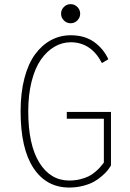

<svg xmlns="http://www.w3.org/2000/svg" viewBox="-20 -872 610 904"><path d="M344.2 -775.8Q331 -762.5 312.5 -762.5Q294 -762.5 280.8 -775.8Q267.5 -789 267.5 -807.5Q267.5 -826 280.8 -839.2Q294 -852.5 312.5 -852.5Q331 -852.5 344.2 -839.2Q357.5 -826 357.5 -807.5Q357.5 -789 344.2 -775.8ZM502.5 -345V-93Q495 -80.5 486 -69.2Q477 -58 459.2 -42.5Q441.5 -27 421.5 -16Q401.5 -5 371 3Q340.5 11 306 11Q198.5 11 137.8 -80.5Q77 -172 77 -348Q77 -435.5 95.2 -504.5Q113.5 -573.5 145.8 -617Q178 -660.5 220.5 -683.2Q263 -706 313 -706Q379 -706 423.2 -674.2Q467.5 -642.5 490 -593L460 -575Q409 -673 313 -673Q272.5 -673 236.5 -652Q200.5 -631 172.8 -591.5Q145 -552 129 -489.2Q113 -426.5 113 -348Q113 -190.5 165.2 -106.2Q217.5 -22 306 -22Q333.5 -22 357.5 -28Q381.5 -34 397.2 -41.8Q413 -49.5 428.2 -62.5Q443.5 -75.5 451.2 -84.5Q459 -93.5 469 -106.5V-313H294.5V-345Z"/></svg>

Font: League Mono Narrow Thin
Style: Regular
Weight: 100
Width: 3
Designer: Tyler Finck
Foundry: The League of Moveable Type / Tyler Finck
Version: Version 2.210